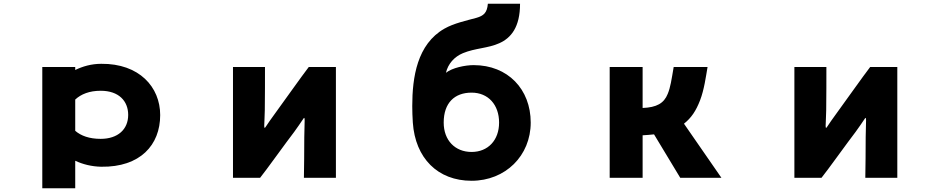

<svg xmlns="http://www.w3.org/2000/svg" viewBox="-20 -886 5040 1026"><path d="M836 -271C836 -421 724 -547 521 -545C468 -545 421 -531 382 -512V-528H206V120H382V-27C422 -8 470 4 521 5C729 8 836 -111 836 -271ZM382 -187V-354C413 -383 458 -401 518 -401C615 -401 665 -346 665 -272C665 -195 610 -144 518 -144C458 -144 413 -160 382 -187Z M1604 64H1775V-528H1630C1598 -487 1481 -322 1445 -273C1429 -251 1414 -230 1401 -210C1395 -200 1392 -200 1392 -214C1392 -226 1395 -277 1395 -297C1396 -343 1396 -490 1396 -528H1225V64H1370C1398 30 1514 -132 1552 -181C1568 -203 1586 -229 1600 -250C1605 -258 1608 -260 1608 -243C1608 -226 1606 -175 1606 -153C1606 -107 1605 36 1604 64Z M2816 -231C2816 -409 2694 -538 2511 -538C2466 -538 2397 -524 2363 -497C2374 -545 2408 -583 2454 -602C2519 -629 2589 -628 2648 -655C2711 -683 2759 -741 2759 -866H2587C2583 -817 2564 -802 2527 -791C2473 -776 2406 -762 2355 -733C2209 -650 2183 -473 2183 -319C2183 -291 2184 -262 2186 -231C2199 -41 2319 80 2500 80C2681 80 2816 -54 2816 -231ZM2647 -231C2647 -136 2587 -74 2500 -74C2412 -74 2351 -136 2351 -231C2351 -336 2409 -391 2500 -391C2589 -391 2647 -326 2647 -231Z M3475 -168 3615 64H3835L3635 -225C3674 -256 3699 -293 3721 -350C3743 -407 3752 -476 3761 -528H3580C3568 -458 3563 -420 3548 -384C3528 -334 3489 -312 3414 -309V-528H3238V64H3414V-163C3431 -164 3458 -166 3475 -168Z M4604 64H4775V-528H4630C4598 -487 4481 -322 4445 -273C4429 -251 4414 -230 4401 -210C4395 -200 4392 -200 4392 -214C4392 -226 4395 -277 4395 -297C4396 -343 4396 -490 4396 -528H4225V64H4370C4398 30 4514 -132 4552 -181C4568 -203 4586 -229 4600 -250C4605 -258 4608 -260 4608 -243C4608 -226 4606 -175 4606 -153C4606 -107 4605 36 4604 64Z"/></svg>

Font: LINE Seed JP App_OTF ExtraBold
Style: Regular
Weight: 800
Designer: LINE & Fontrix & Fontworks
Version: Version 1.013